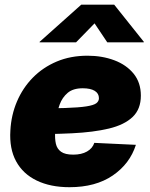

<svg xmlns="http://www.w3.org/2000/svg" viewBox="-20 -780 636 812"><path d="M273.9 11.7Q193.4 11.7 135.3 -16.4Q77.1 -44.4 48.1 -97.9Q19 -151.4 23.9 -228Q27.3 -293.5 51.8 -350.8Q76.2 -408.2 118.9 -451.7Q161.6 -495.1 220 -519.8Q278.3 -544.4 350.1 -544.4Q412.1 -544.4 463.4 -525.1Q514.6 -505.9 545.2 -468.3Q575.7 -430.7 575.7 -375.5Q575.7 -318.4 540.8 -285.2Q505.9 -252 440.7 -236.3Q375.5 -220.7 284.4 -216.3Q193.4 -211.9 80.6 -211.9L98.6 -321.3Q195.3 -321.3 254.6 -323.2Q314 -325.2 345.2 -330.1Q376.5 -335 387.5 -343.5Q398.4 -352.1 398.4 -364.7Q398.4 -384.8 380.6 -395.8Q362.8 -406.7 329.6 -406.7Q289.1 -406.7 266.1 -387.2Q243.2 -367.7 232.4 -338.1Q221.7 -308.6 218.3 -277.3Q214.8 -246.1 213.4 -222.7Q211.4 -193.8 216.3 -172.1Q221.2 -150.4 238.3 -138.2Q255.4 -126 289.6 -126Q324.7 -126 347.9 -139.2Q371.1 -152.3 378.9 -175.8L554.7 -167.5Q529.3 -87.4 456.8 -37.8Q384.3 11.7 273.9 11.7ZM301.8 -601.1H147.5V-603L323.7 -760.3H462.9L588.4 -603L587.9 -601.1H433.6L379.9 -681.2Z"/></svg>

Font: Inter 20pt Black
Style: Italic
Weight: 900
Italic angle: -9.3988°
Version: Version 4.001;git-66647c0bb